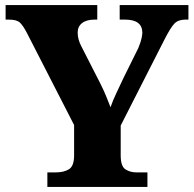

<svg xmlns="http://www.w3.org/2000/svg" viewBox="-20 -734 761 754"><path d="M166 0V-57H199Q231 -57 251 -69.5Q271 -82 271 -124V-243L86 -604Q71 -633 58.5 -645Q46 -657 15 -657H2V-714H362V-657H351Q320 -657 302.5 -643.5Q285 -630 285 -606Q285 -579 300 -551L374 -406Q388 -378 396.5 -357Q405 -336 414 -313Q423 -339 437.5 -369.5Q452 -400 467 -432L523 -545Q533 -569 536 -584Q539 -599 539 -605Q539 -657 471 -657H450V-714H720V-657H708Q680 -657 665 -641.5Q650 -626 626 -579L454 -241V-124Q454 -81 472.5 -69Q491 -57 516 -57H559V0Z"/></svg>

Font: Noto Serif Lao ExtraBold
Style: Regular
Weight: 800
Designer: Monotype Design Team
Foundry: Monotype Imaging Inc.
Version: Version 2.003; ttfautohint (v1.8.4.7-5d5b)